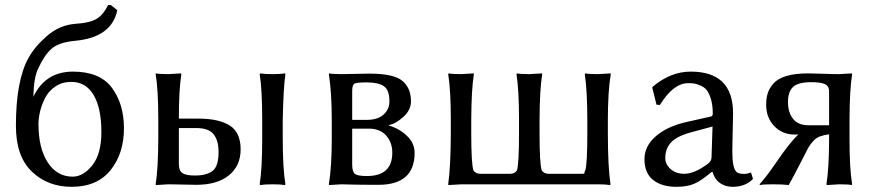

<svg xmlns="http://www.w3.org/2000/svg" viewBox="-20 -718 3411 748"><path d="M42 -228Q42 -403.8 90.8 -492.2Q115.7 -537.1 163.8 -578.6Q211.9 -620.1 272 -625Q332 -628.9 357.9 -645.5Q383.8 -662.1 400.9 -698.2H412.1L437 -678.2Q415 -572.3 272.9 -559.1Q210 -553.2 181.4 -528.6Q152.8 -503.9 127.9 -449.2Q111.8 -416 109.9 -340.8Q156.7 -439 264.2 -439Q369.1 -439 416 -376Q462.9 -313 462.9 -217.8Q462.9 -120.6 410.9 -55.4Q358.9 9.8 258.8 9.8Q166 9.8 104 -49.6Q42 -108.9 42 -228ZM257.8 -398.9Q221.7 -398.9 195.3 -380.9Q168.9 -362.8 155.5 -335.9Q142.1 -309.1 136 -283.4Q129.9 -257.8 129.9 -234.9Q129.9 -140.6 166 -85.2Q202.1 -29.8 263.2 -29.8Q304.2 -29.8 339.6 -74Q375 -118.2 375 -204.1Q375 -295.9 345 -347.4Q314.9 -398.9 257.8 -398.9Z M1001.5 -250Q1001.5 -369.1 991.7 -429.2L993.7 -432.1Q1011.7 -429.2 1041.7 -429.2Q1071.8 -429.2 1089.8 -432.1L1091.8 -429.2Q1084 -376 1081.5 -250V-179.2Q1081.5 -63 1091.8 0L1089.8 2.9Q1071.8 0 1041.7 0Q1011.7 0 993.7 2.9L991.7 0Q1001.5 -60.1 1001.5 -179.2ZM831.5 -126Q831.5 -169.9 812.5 -194.6Q793.5 -219.2 743.7 -219.2H676.8V-79.1Q676.8 -53.2 690.7 -43.7Q704.6 -34.2 739.7 -34.2Q784.7 -34.2 808.1 -52Q831.5 -69.8 831.5 -126ZM676.8 -258.8V-255.9H753.4Q832.5 -255.9 875 -229Q917.5 -202.1 917.5 -136.2Q917.5 -72.3 872.1 -35.2Q826.7 2 744.6 2Q723.6 2 690.7 1Q657.7 0 636.7 0L587.4 2.9L586.4 0Q596.2 -60.1 596.7 -179.2V-250Q596.7 -369.1 586.4 -429.2L587.4 -432.1Q601.6 -429.2 636.7 -429.2L684.6 -432.1L686.5 -429.2Q676.8 -365.7 676.8 -258.8Z M1352.1 -251H1409.2Q1451.2 -251 1474.1 -271.5Q1497.1 -292 1497.1 -323.2Q1497.1 -367.2 1475.6 -382.1Q1454.1 -397 1409.2 -397Q1368.2 -397 1360.1 -391.6Q1352.1 -386.2 1352.1 -362.8ZM1352.1 -216.8V-77.1Q1352.1 -49.3 1362.5 -40.8Q1373 -32.2 1409.2 -32.2Q1508.3 -32.2 1508.3 -123Q1508.3 -163.1 1484.4 -189.9Q1460.4 -216.8 1418.5 -216.8ZM1311 0 1262.2 2.9 1261.2 0Q1272.5 -68.8 1272.5 -180.2V-249Q1272.5 -356 1261.2 -429.2L1262.2 -432.1Q1276.4 -429.2 1311 -429.2Q1332 -429.2 1365.7 -430.2Q1399.4 -431.2 1418.5 -431.2Q1513.7 -431.2 1547.4 -403.1Q1581.1 -375 1581.1 -323.2Q1581.1 -289.1 1550.8 -262Q1520.5 -234.9 1495.1 -231V-229Q1534.2 -217.8 1564.7 -189.5Q1595.2 -161.1 1595.2 -122.1Q1595.2 2 1454.1 2Q1380.9 2 1348.4 1Q1315.9 0 1311 0Z M2348.1 -200.2Q2348.1 -68.4 2358.4 0L2356.9 2.9Q2338.9 0 2305.2 0H1779.3Q1779.3 0 1727.1 2.9L1726.1 0Q1735.8 -67.9 1736.3 -200.2V-250Q1736.3 -366.2 1726.1 -429.2L1728 -432.1Q1742.2 -429.2 1776.4 -429.2Q1776.4 -429.2 1825.2 -432.1L1826.2 -429.2Q1816.4 -369.1 1815.9 -250V-200.2Q1815.9 -81.1 1824.2 -54.2Q1834 -41 1850.1 -41H1968.3Q1984.4 -41 1994.1 -54.2Q2002 -81.1 2002 -200.2V-250Q2002 -366.2 1992.2 -429.2L1994.1 -432.1Q2008.3 -429.2 2042 -429.2Q2042 -429.2 2091.3 -432.1L2092.3 -429.2Q2082.5 -369.1 2082 -250V-200.2Q2082 -81.1 2090.3 -54.2Q2100.1 -41 2116.2 -41H2248Q2254.9 -41 2256.1 -42Q2257.3 -43 2257.3 -46.9Q2257.3 -50.8 2260.3 -54.2Q2268.1 -81.1 2268.1 -200.2V-249Q2268.1 -361.8 2258.3 -429.2L2260.3 -432.1Q2275.4 -429.2 2309.1 -429.2L2358.4 -432.1L2359.4 -429.2Q2348.1 -360.4 2348.1 -249Z M2755.9 -225.1 2670.9 -202.1Q2615.7 -187 2593.8 -162.6Q2571.8 -138.2 2571.8 -102.1Q2571.8 -78.1 2592.3 -59.6Q2612.8 -41 2646 -41Q2686 -41 2737.8 -80.1Q2752 -89.8 2752 -106ZM2755.9 -47.9H2752Q2711.9 -13.7 2684.3 -2Q2656.7 9.8 2615.7 9.8Q2557.6 9.8 2524.2 -17.1Q2490.7 -43.9 2490.7 -98.1Q2490.7 -148.9 2535.2 -187.5Q2579.6 -226.1 2656.7 -243.2L2750 -264.2Q2756.8 -266.1 2756.8 -275.9Q2756.8 -308.1 2749.8 -331.5Q2742.7 -355 2733.6 -366.5Q2724.6 -377.9 2709.7 -384.5Q2694.8 -391.1 2684.8 -392.6Q2674.8 -394 2660.6 -394Q2603.5 -394 2550.8 -309.1L2537.6 -310.1L2521 -377L2523.9 -380.9Q2592.8 -439 2670.9 -439Q2835.9 -439 2835.9 -276.9Q2835.9 -273.4 2835.4 -252.7Q2835 -231.9 2834.5 -208.3Q2834 -184.6 2833.5 -160.2Q2833 -135.7 2833 -126Q2833 -63 2849.6 -47.9Q2857.9 -40.5 2878.9 -40.5Q2891.1 -40.5 2905.8 -45.9L2913.6 -21Q2884.3 9.8 2834 9.8Q2805.7 9.8 2784.9 -4.9Q2764.2 -19.5 2755.9 -47.9Z M3210 -230V-361.8Q3210 -383.8 3192.4 -390.9Q3174.8 -397.9 3140.6 -397.9Q3088.9 -397.9 3069.3 -378.9Q3049.8 -359.9 3049.8 -320.8Q3049.8 -280.8 3069.3 -255.4Q3088.9 -230 3129.9 -230ZM3090.3 -194.3Q3087.9 -194.3 3083.5 -193.8Q3078.1 -193.8 3075.7 -193.8Q3027.8 -193.8 2996.3 -226.8Q2964.8 -259.8 2964.8 -310.1Q2964.8 -335 2970.7 -354Q2976.6 -373 2992.7 -392.1Q3008.8 -411.1 3042.7 -421.6Q3076.7 -432.1 3127.9 -432.1Q3145 -432.1 3184.8 -430.7Q3224.6 -429.2 3250 -429.2L3297.9 -432.1L3299.8 -429.2Q3290 -369.1 3289.6 -251V-178.2Q3289.6 -60.1 3299.8 0L3298.8 2.9Q3284.7 0 3250 0L3201.7 2.9L3199.7 0Q3209.5 -63 3210 -168.9V-194.8Q3188.5 -191.9 3173.8 -186.3Q3159.2 -180.7 3148.2 -168.5Q3137.2 -156.2 3131.1 -146Q3125 -135.7 3113.8 -112.8Q3064.9 -17.6 3052.7 2.9Q3031.7 0 2989.7 0Q2952.6 0 2940.9 2.9L2939 0Q2966.8 -30.8 2999.8 -79.3Q3032.7 -127.9 3057.6 -158.2Q3067.9 -170.4 3075.4 -179Q3083 -187.5 3090.3 -194.3Z"/></svg>

Font: Biolilbert
Style: Regular
Weight: 400
Designer: Philipp H. Poll
Foundry: Philipp H. Poll
Version: Version 1.1.0